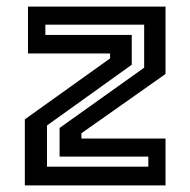

<svg xmlns="http://www.w3.org/2000/svg" viewBox="-20 -560 575 580"><path d="M122 -56.5H428V-87H160V-173.5L415.5 -355.5V-485.5H117V-454.5H378V-364.5L122 -181ZM55 0V-199.5L312.5 -383.5V-398.5H64.5V-540H480V-336.5L226 -157.5V-141.5H480V0Z"/></svg>

Font: Tourney Thin SemiBold
Style: Regular
Weight: 600
Version: Version 1.015